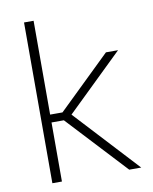

<svg xmlns="http://www.w3.org/2000/svg" viewBox="-77 -723 622 781"><g transform="rotate(-10 233.5 -332.0)"><path d="M393.5 0 166.5 -244H108.5V-276.5H166.5L383 -486.5H433L194 -254.5V-269L443 0ZM76 0V-664H115.5V0Z"/></g></svg>

Font: Anek Telugu ExtraLight
Style: Regular
Weight: 250
Version: Version 1.003